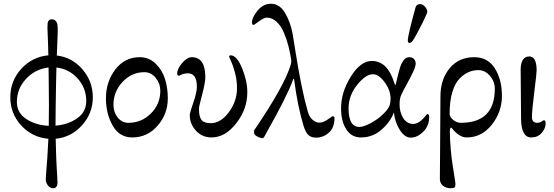

<svg xmlns="http://www.w3.org/2000/svg" viewBox="-20 -719 2953 1024"><path d="M239 -359Q168 -351 119 -298.5Q70 -246 70 -175Q70 -117 120.5 -84Q171 -51 240 -48Q241 -81 241 -155L240 -277Q240 -292 239.5 -319.5Q239 -347 239 -359ZM276 -49Q343 -54 391.5 -88Q440 -122 440 -180Q440 -249 394.5 -300Q349 -351 281 -359Q279 -309 279 -276L277 -155Q276 -118 276 -49ZM287 250Q287 285 264 285Q247 285 235.5 270Q224 255 224 237Q224 228 226.5 199Q229 170 232.5 120.5Q236 71 238 21Q152 14 93.5 -49.5Q35 -113 35 -200Q35 -288 93.5 -352Q152 -416 238 -424Q237 -459 236 -492.5Q235 -526 234 -544.5Q233 -563 233 -569Q233 -587 234 -595Q235 -603 240 -609.5Q245 -616 255 -616Q270 -616 277.5 -607Q285 -598 286.5 -586Q288 -574 288 -552Q288 -541 283 -423Q365 -413 420 -349Q475 -285 475 -200Q475 -115 417.5 -51Q360 13 277 21Q278 48 278.5 75.5Q279 103 280 125Q281 147 282 167Q283 187 284 202Q285 217 285.5 227.5Q286 238 286 244Z M835 -235Q835 -273 810.5 -303.5Q786 -334 750 -334Q682 -334 633.5 -282Q585 -230 585 -160Q585 -121 607.5 -92.5Q630 -64 665 -64Q735 -64 785 -114Q835 -164 835 -235ZM685 14Q617 14 581 -49Q545 -112 545 -195Q545 -283 595 -348.5Q645 -414 725 -414Q774 -414 809.5 -380Q845 -346 860 -298Q875 -250 875 -195Q875 -111 820.5 -48.5Q766 14 685 14Z M1030 -256Q1030 -328 982 -328Q964 -328 950 -322L935 -315Q925 -315 925 -327Q925 -352 951.5 -383Q978 -414 1003 -414Q1075 -414 1075 -307Q1075 -278 1058 -214Q1041 -150 1041 -140Q1041 -96 1055 -79Q1069 -62 1104 -62Q1157 -62 1200.5 -120.5Q1244 -179 1244 -249Q1244 -291 1233.5 -330.5Q1223 -370 1212 -393L1202 -416Q1202 -424 1210 -424Q1243 -424 1271 -355.5Q1299 -287 1299 -227Q1299 -137 1240 -61.5Q1181 14 1108 14Q1058 14 1025 -22Q992 -58 992 -106Q992 -116 1011 -171.5Q1030 -227 1030 -256Z M1681 -65Q1703 -64 1728 -82L1753 -99Q1764 -99 1764 -90Q1764 -38 1734 -11.5Q1704 15 1666 15Q1640 15 1625 1.5Q1610 -12 1599 -48Q1567 -153 1549 -293Q1547 -304 1543 -294Q1513 -210 1405 -18Q1387 18 1382 18Q1369 18 1352 9Q1335 0 1335 -12Q1335 -16 1335 -18Q1335 -20 1335 -21.5Q1335 -23 1336 -24.5Q1337 -26 1337.5 -27.5Q1338 -29 1340.5 -32Q1343 -35 1345 -38Q1494 -259 1528 -366Q1535 -387 1533 -401Q1527 -439 1518 -474.5Q1509 -510 1493.5 -546Q1478 -582 1454.5 -603.5Q1431 -625 1403 -625Q1388 -625 1361.5 -605.5Q1335 -586 1334 -586Q1324 -586 1324 -598Q1324 -627 1354 -663Q1384 -699 1425 -699Q1471 -699 1500 -650.5Q1529 -602 1541 -537Q1542 -533 1556 -443.5Q1570 -354 1586.5 -271.5Q1603 -189 1622 -122Q1630 -94 1648 -79.5Q1666 -65 1681 -65Z M2188 -512Q2175 -490 2164 -490Q2155 -490 2155 -503Q2155 -531 2196 -679Q2201 -697 2221 -697Q2235 -697 2247 -683Q2259 -669 2259 -656Q2259 -649 2232.5 -595.5Q2206 -542 2188 -512ZM2063 -193Q2063 -238 2031.5 -280.5Q2000 -323 1969 -323Q1930 -323 1884.5 -266Q1839 -209 1839 -141Q1839 -42 1897 -42Q1919 -42 1956.5 -62Q1994 -82 2020 -107Q2046 -132 2054.5 -149Q2063 -166 2063 -193ZM2081 -119Q2061 -68 2014.5 -27Q1968 14 1904 14Q1855 14 1827 -29Q1799 -72 1799 -142Q1799 -227 1851 -310.5Q1903 -394 1963 -394Q2046 -394 2082 -279Q2087 -265 2088 -265Q2090 -265 2093 -279Q2095 -287 2099.5 -306Q2104 -325 2106.5 -334Q2109 -343 2113.5 -358.5Q2118 -374 2122.5 -381.5Q2127 -389 2133 -398Q2139 -407 2147 -410.5Q2155 -414 2164 -414Q2180 -414 2188.5 -403.5Q2197 -393 2197 -381Q2197 -365 2183.5 -336Q2170 -307 2149 -269Q2128 -231 2120 -213Q2111 -194 2111 -162Q2111 -121 2130.5 -89.5Q2150 -58 2185 -58Q2195 -58 2206.5 -63.5Q2218 -69 2226.5 -76.5Q2235 -84 2242 -92Q2249 -100 2254 -106L2258 -111Q2269 -111 2269 -96Q2269 -47 2237 -16Q2205 15 2171 15Q2138 15 2112 -26.5Q2086 -68 2081 -119Z M2619 -246Q2619 -284 2593 -314.5Q2567 -345 2531 -345Q2504 -345 2479.5 -334.5Q2455 -324 2431 -300Q2407 -276 2392.5 -228Q2378 -180 2378 -112Q2378 -95 2397 -79.5Q2416 -64 2437 -64Q2619 -64 2619 -246ZM2379 -22Q2379 20 2384 78Q2387 115 2393.5 158Q2400 201 2404.5 228.5Q2409 256 2409 263Q2409 277 2404 281Q2399 285 2384 285Q2360 285 2343 272Q2326 259 2326 234Q2326 228 2327.5 34Q2329 -160 2329 -204Q2329 -296 2378 -355Q2427 -414 2509 -414Q2582 -414 2619.5 -354Q2657 -294 2657 -208Q2657 -122 2603 -54Q2549 14 2469 14Q2428 14 2389 -37Q2380 -42 2379 -22Z M2842 -343Q2842 -328 2829.5 -228Q2817 -128 2817 -95Q2817 -64 2845 -64Q2854 -64 2862 -67.5Q2870 -71 2874.5 -74.5Q2879 -78 2880 -78Q2890 -78 2890 -62Q2890 -34 2869 -10Q2848 14 2813 14Q2760 14 2759 -86L2757 -332Q2753 -418 2803 -418Q2842 -418 2842 -343Z"/></svg>

Font: EB Garamond 08
Style: Regular
Weight: 400
Version: Version 0.016 ; ttfautohint (v1.5)